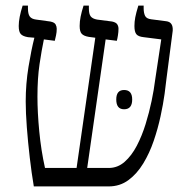

<svg xmlns="http://www.w3.org/2000/svg" viewBox="-20 -667 679 687"><path d="M101 0Q93 -47 86.5 -103Q80 -159 76 -211.5Q72 -264 72 -304Q72 -367 82 -428Q92 -489 103 -532L80 -534Q62 -537 54.5 -545Q47 -553 47 -574Q47 -603 61 -647H80V-637Q80 -617 86.5 -608Q93 -599 109 -597L160 -590Q175 -587 179 -579.5Q183 -572 183 -564Q183 -552 180.5 -540.5Q178 -529 176 -521L137 -526Q129 -488 121.5 -437.5Q114 -387 114 -321Q114 -265 120.5 -197Q127 -129 141 -66H254L321 -532L298 -535Q280 -538 272.5 -546Q265 -554 265 -574Q265 -590 268.5 -607.5Q272 -625 279 -647H298V-637Q298 -617 304.5 -608.5Q311 -600 327 -597L381 -590Q395 -587 399.5 -580Q404 -573 404 -564Q404 -553 402 -540.5Q400 -528 398 -521L358 -526L292 -66H369Q401 -66 426 -88Q451 -110 469.5 -145.5Q488 -181 501 -223Q514 -265 522.5 -306Q531 -347 535 -380L557 -526L494 -534Q475 -536 468 -544.5Q461 -553 461 -574Q461 -589 464 -605Q467 -621 475 -647H494V-638Q494 -621 499 -610.5Q504 -600 521 -598L575 -591Q600 -588 598 -557L576 -388Q574 -368 569 -331.5Q564 -295 554.5 -251Q545 -207 530 -163Q515 -119 492.5 -82Q470 -45 439.5 -22.5Q409 0 369 0ZM396 -311Q396 -345 424 -345Q453 -345 453 -311Q453 -276 424 -276Q396 -276 396 -311Z"/></svg>

Font: Noto Serif Hebrew SemiCondensed Light
Style: Regular
Weight: 300
Width: 4
Designer: Monotype Design Team
Foundry: Monotype Imaging Inc.
Version: Version 2.004; ttfautohint (v1.8.4.7-5d5b)